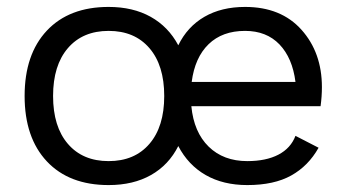

<svg xmlns="http://www.w3.org/2000/svg" viewBox="-20 -530 1009 560"><path d="M296.9 -509.8Q367.7 -509.8 419.4 -481Q471.2 -452.1 500 -397.9Q526.4 -452.1 576.2 -481Q626 -509.8 694.8 -509.8Q799.8 -509.8 859.4 -443.1Q918.9 -376.5 918.9 -275.9Q918.9 -248.5 915 -220.2H538.1Q545.4 -144.5 588.6 -102.3Q631.8 -60.1 701.2 -60.1Q755.9 -60.1 792 -78.9Q828.1 -97.7 841.8 -133.8L909.2 -99.1Q879.4 -45.9 829.3 -18.1Q779.3 9.8 701.2 9.8Q630.9 9.8 579.8 -19.5Q528.8 -48.8 500 -104Q472.2 -48.8 420.4 -19.5Q368.7 9.8 296.9 9.8Q181.6 9.8 116.7 -59.3Q51.8 -128.4 51.8 -250Q51.8 -371.6 116.7 -440.7Q181.6 -509.8 296.9 -509.8ZM178 -389.6Q134.8 -339.4 134.8 -250Q134.8 -160.6 178 -110.4Q221.2 -60.1 296.9 -60.1Q372.6 -60.1 415.8 -110.4Q459 -160.6 459 -250Q459 -339.4 415.8 -389.6Q372.6 -439.9 296.9 -439.9Q221.2 -439.9 178 -389.6ZM539.1 -291H841.8Q833 -360.8 795.2 -400.4Q757.3 -439.9 694.8 -439.9Q628.4 -439.9 588.4 -401.1Q548.3 -362.3 539.1 -291Z"/></svg>

Font: Human Sans
Style: Regular
Weight: 400
Designer: Tim Radville
Foundry: Continuum
Version: Version 1.000;FEAKit 1.0